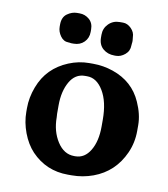

<svg xmlns="http://www.w3.org/2000/svg" viewBox="-80 -752 730 835"><g transform="rotate(10 285.5 -335.0)"><path d="M284.2 -421.4H274.4Q231.4 -421.4 207.5 -379.4Q183.6 -337.4 183.6 -275.4V-238.3Q184.6 -227.5 184.6 -222.7Q184.6 -160.6 213.9 -115.2Q243.2 -69.8 288.6 -69.8H293.5Q334.5 -69.8 359.1 -110.8Q383.8 -151.9 383.8 -216.8V-247.1Q383.8 -326.2 355.2 -373.8Q326.7 -421.4 284.2 -421.4ZM201.7 -550.8H189.9Q184.1 -552.2 178.7 -552.2Q156.7 -552.2 142.8 -571.8Q128.9 -591.3 128.9 -612.8V-622.1Q128.9 -655.3 149.9 -670.2Q170.9 -685.1 192.9 -685.1H204.6Q228.5 -685.1 247.1 -669.2Q265.6 -653.3 265.6 -625V-613.8Q265.6 -586.9 247.6 -568.8Q229.5 -550.8 201.7 -550.8ZM451.2 -598.6 450.2 -586.9Q450.2 -562 431.4 -546.4Q412.6 -530.8 392.1 -530.8H384.8Q355 -530.8 334.5 -548.3Q314 -565.9 314 -598.1V-610.4Q314 -638.7 333.7 -658.4Q353.5 -678.2 382.8 -678.2H397.5Q417 -678.2 433.6 -661.6Q450.2 -645 450.2 -623.5L451.7 -608.9V-601.1ZM292.5 14.6H275.4Q179.7 14.6 114.3 -53.7Q85 -85 67.6 -131.1Q50.3 -177.2 50.3 -223.1V-239.7Q50.3 -286.6 68.1 -333.5Q85.9 -380.4 117.2 -411.6Q148.4 -442.9 192.9 -461.2Q237.3 -479.5 283.2 -479.5H300.3Q345.7 -479.5 388.7 -464.8Q479.5 -433.6 516.1 -350.1Q539.6 -297.9 539.6 -250.5V-225.1Q539.6 -172.9 519 -127Q478 -35.6 386.7 -2Q341.3 14.6 292.5 14.6Z"/></g></svg>

Font: Averia Serif Libre
Style: Bold
Weight: 700
Version: Version 1.002